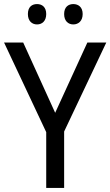

<svg xmlns="http://www.w3.org/2000/svg" viewBox="-20 -923 542 943"><path d="M117 -854C117 -820 137 -803 162 -803C187 -803 207 -820 207 -854C207 -888 187 -903 162 -903C137 -903 117 -889 117 -854ZM295 -854C295 -820 315 -803 340 -803C365 -803 386 -820 386 -854C386 -888 365 -903 340 -903C316 -903 295 -889 295 -854ZM251 -369 94 -714H0L207 -274V0H295V-277L502 -714H409Z"/></svg>

Font: Noto Sans Bengali SemiCondensed
Style: Regular
Weight: 400
Width: 4
Designer: Jelle Bosma - Monotype Design Team
Foundry: Monotype Imaging Inc.
Version: Version 2.003